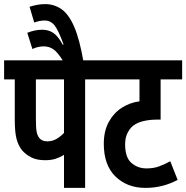

<svg xmlns="http://www.w3.org/2000/svg" viewBox="-20 -916 908 936"><path d="M395 -529V0H292V-161Q273 -149 251 -142Q229 -135 200 -135Q158 -135 131 -149.5Q104 -164 87 -184Q69 -207 60.5 -239.5Q52 -272 52 -333V-529H0V-622H468V-529ZM292 -529H155V-335Q155 -293 158.5 -274.5Q162 -256 171 -244Q184 -227 211 -227Q235 -227 255 -238.5Q275 -250 292 -268Z M290 -615Q261 -662 240 -676Q219 -690 193 -690Q181 -690 166.5 -687Q152 -684 138 -677L113 -756Q150 -771 186 -771Q217 -771 240 -755.5Q263 -740 286 -698L290 -699Q265 -768 246 -792Q227 -816 198 -816Q172 -816 147 -806L124 -883Q143 -889 162 -892.5Q181 -896 200 -896Q244 -896 279.5 -871.5Q315 -847 341.5 -786Q368 -725 387 -615Z M868 -529H763V-333H748Q711 -333 680.5 -326Q650 -319 629 -303Q613 -290 601.5 -267.5Q590 -245 590 -212Q590 -148 621 -121.5Q652 -95 694 -95Q727 -95 753 -104Q779 -113 810 -130L846 -39Q773 0 689 0Q600 0 543 -55.5Q486 -111 486 -215Q486 -277 510 -321Q534 -365 573.5 -390.5Q613 -416 660 -422V-529H456V-622H868Z"/></svg>

Font: Noto Sans ExtraCondensed SemiBold
Style: Regular
Weight: 600
Width: 2
Designer: Monotype Design Team
Foundry: Monotype Imaging Inc.
Version: Version 2.013; ttfautohint (v1.8.4.7-5d5b)